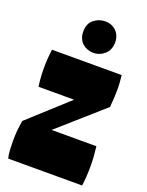

<svg xmlns="http://www.w3.org/2000/svg" viewBox="-154 -903 748 979"><g transform="rotate(20 220.0 -413.5)"><path d="M17 0Q12 -20 10.5 -44Q9 -68 9 -93Q9 -124 11.5 -151Q14 -178 19 -205L230 -397H37Q34 -417 32 -442.5Q30 -468 30 -497Q30 -525 32 -551Q34 -577 37 -598H415Q417 -580 418.5 -561Q420 -542 420 -519Q420 -503 419 -481Q418 -459 415 -425L175 -213H418Q421 -190 423 -162.5Q425 -135 425 -106Q425 -76 423 -48.5Q421 -21 418 0ZM155 -740Q155 -784 182.5 -805.5Q210 -827 243 -827Q280 -827 303.5 -803.5Q327 -780 327 -743Q327 -702 300.5 -678.5Q274 -655 239 -655Q223 -655 208 -660.5Q193 -666 181 -676.5Q169 -687 162 -703Q155 -719 155 -740Z"/></g></svg>

Font: Ranchers
Style: Regular
Weight: 400
Designer: Pablo Impallari, Brenda Gallo
Foundry: Pablo Impallari, Brenda Gallo
Version: Version 1.000; ttfautohint (v0.8) -G 200 -r 50